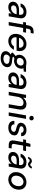

<svg xmlns="http://www.w3.org/2000/svg" viewBox="2258 -3022 996 5552"><g transform="rotate(90 2756.0 -246.0)"><path d="M188 12Q132 12 96 -7Q60 -26 44 -57.5Q28 -89 29 -126Q30 -179 61 -218Q92 -257 147 -278Q202 -299 275 -299H405Q412 -344 404 -373Q396 -402 373 -416Q350 -430 312 -430Q267 -430 230.5 -408Q194 -386 179 -344H78Q94 -398 130.5 -435.5Q167 -473 218 -493Q269 -513 326 -513Q395 -513 439 -488.5Q483 -464 500.5 -418.5Q518 -373 506 -310L452 0H363L371 -85Q357 -65 338.5 -47Q320 -29 297.5 -15.5Q275 -2 247.5 5Q220 12 188 12ZM221 -69Q253 -69 282.5 -82Q312 -95 335 -117Q358 -139 372.5 -167.5Q387 -196 390 -226V-229H271Q230 -229 199.5 -217.5Q169 -206 153 -186Q137 -166 136 -138Q135 -105 157 -87Q179 -69 221 -69Z M615 0 716 -572Q726 -624 749 -657Q772 -690 809 -705Q846 -720 894 -720H950L935 -635H895Q859 -635 840.5 -620.5Q822 -606 816 -570L715 0ZM616 -417 630 -501H924L909 -417Z M1165 12Q1101 12 1053.5 -15.5Q1006 -43 981.5 -92.5Q957 -142 959 -210Q961 -273 984 -328Q1007 -383 1047 -425Q1087 -467 1140 -490Q1193 -513 1257 -513Q1324 -513 1370 -486Q1416 -459 1438 -413Q1460 -367 1458 -311Q1458 -291 1454 -268Q1450 -245 1446 -227H1034L1046 -298H1359Q1365 -340 1351 -369.5Q1337 -399 1309.5 -414.5Q1282 -430 1244 -430Q1204 -430 1166.5 -412Q1129 -394 1102 -358.5Q1075 -323 1066 -270L1061 -241Q1051 -191 1063 -152.5Q1075 -114 1105 -92.5Q1135 -71 1180 -71Q1228 -71 1263 -92.5Q1298 -114 1319 -150H1419Q1397 -103 1360 -66.5Q1323 -30 1273.5 -9Q1224 12 1165 12Z M1668 232Q1604 232 1556.5 215.5Q1509 199 1483.5 167Q1458 135 1459 88Q1460 52 1477.5 20.5Q1495 -11 1527 -37Q1559 -63 1606 -84L1654 -40Q1605 -20 1581.5 9Q1558 38 1557 71Q1556 97 1571 115.5Q1586 134 1614.5 143.5Q1643 153 1681 153Q1743 153 1784 126Q1825 99 1826 52Q1827 24 1806.5 3.5Q1786 -17 1724 -21Q1677 -24 1641 -31Q1605 -38 1578 -47.5Q1551 -57 1531.5 -69.5Q1512 -82 1499 -97L1504 -120L1617 -216L1690 -188L1567 -89L1595 -139Q1608 -130 1620 -123.5Q1632 -117 1648.5 -111.5Q1665 -106 1688 -102Q1711 -98 1746 -96Q1814 -91 1853 -72Q1892 -53 1908 -23Q1924 7 1923 43Q1922 97 1889.5 139.5Q1857 182 1800 207Q1743 232 1668 232ZM1734 -154Q1677 -154 1638.5 -174Q1600 -194 1581 -228.5Q1562 -263 1563 -307Q1565 -365 1596 -411.5Q1627 -458 1679.5 -485.5Q1732 -513 1797 -513Q1854 -513 1892 -493Q1930 -473 1949 -439Q1968 -405 1966 -361Q1965 -303 1934 -256Q1903 -209 1851 -181.5Q1799 -154 1734 -154ZM1748 -234Q1803 -234 1838 -266.5Q1873 -299 1875 -351Q1877 -391 1852 -412Q1827 -433 1783 -433Q1728 -433 1692.5 -401Q1657 -369 1655 -316Q1654 -276 1678.5 -255Q1703 -234 1748 -234ZM1863 -423 1853 -501H2059L2047 -433Z M2233 12Q2177 12 2141 -7Q2105 -26 2089 -57.5Q2073 -89 2074 -126Q2075 -179 2106 -218Q2137 -257 2192 -278Q2247 -299 2320 -299H2450Q2457 -344 2449 -373Q2441 -402 2418 -416Q2395 -430 2357 -430Q2312 -430 2275.5 -408Q2239 -386 2224 -344H2123Q2139 -398 2175.5 -435.5Q2212 -473 2263 -493Q2314 -513 2371 -513Q2440 -513 2484 -488.5Q2528 -464 2545.5 -418.5Q2563 -373 2551 -310L2497 0H2408L2416 -85Q2402 -65 2383.5 -47Q2365 -29 2342.5 -15.5Q2320 -2 2292.5 5Q2265 12 2233 12ZM2266 -69Q2298 -69 2327.5 -82Q2357 -95 2380 -117Q2403 -139 2417.5 -167.5Q2432 -196 2435 -226V-229H2316Q2275 -229 2244.5 -217.5Q2214 -206 2198 -186Q2182 -166 2181 -138Q2180 -105 2202 -87Q2224 -69 2266 -69Z M2635 0 2723 -501H2812L2805 -416Q2836 -461 2884.5 -487Q2933 -513 2990 -513Q3053 -513 3091.5 -486Q3130 -459 3143.5 -410Q3157 -361 3145 -295L3093 0H2993L3043 -284Q3055 -353 3032.5 -390.5Q3010 -428 2949 -428Q2910 -428 2875.5 -409.5Q2841 -391 2817 -356.5Q2793 -322 2782 -271L2735 0Z M3229 0 3317 -501H3417L3329 0ZM3396 -597Q3366 -597 3348 -615Q3330 -633 3329 -660Q3329 -688 3348 -706Q3367 -724 3396 -724Q3423 -724 3442 -706Q3461 -688 3461 -660Q3462 -633 3442.5 -615Q3423 -597 3396 -597Z M3670 12Q3604 12 3559 -10Q3514 -32 3492.5 -71.5Q3471 -111 3475 -164H3575Q3575 -138 3585.5 -116.5Q3596 -95 3620.5 -82Q3645 -69 3683 -69Q3716 -69 3740 -79Q3764 -89 3777.5 -106.5Q3791 -124 3791 -148Q3792 -170 3780 -183Q3768 -196 3745 -204.5Q3722 -213 3690 -219Q3659 -225 3629.5 -235.5Q3600 -246 3577.5 -261.5Q3555 -277 3542 -300Q3529 -323 3530 -354Q3532 -400 3559 -436Q3586 -472 3633.5 -492.5Q3681 -513 3741 -513Q3824 -513 3872 -473Q3920 -433 3917 -360H3819Q3820 -394 3796.5 -413Q3773 -432 3729 -432Q3686 -432 3659 -413Q3632 -394 3631 -366Q3631 -348 3643 -335Q3655 -322 3678 -313.5Q3701 -305 3734 -298Q3768 -291 3798 -280.5Q3828 -270 3850 -254.5Q3872 -239 3884 -216Q3896 -193 3895 -160Q3893 -107 3863.5 -68.5Q3834 -30 3784 -9Q3734 12 3670 12Z M4176 0Q4122 0 4089 -17Q4056 -34 4045.5 -70Q4035 -106 4044 -161L4090 -417H4009L4024 -501H4105L4139 -627H4228L4205 -501H4348L4332 -417H4190L4144 -161Q4137 -117 4153 -101Q4169 -85 4208 -85H4274L4259 0Z M4533 12Q4477 12 4441 -7Q4405 -26 4389 -57.5Q4373 -89 4374 -126Q4375 -179 4406 -218Q4437 -257 4492 -278Q4547 -299 4620 -299H4750Q4757 -344 4749 -373Q4741 -402 4718 -416Q4695 -430 4657 -430Q4612 -430 4575.5 -408Q4539 -386 4524 -344H4423Q4439 -398 4475.5 -435.5Q4512 -473 4563 -493Q4614 -513 4671 -513Q4740 -513 4784 -488.5Q4828 -464 4845.5 -418.5Q4863 -373 4851 -310L4797 0H4708L4716 -85Q4702 -65 4683.5 -47Q4665 -29 4642.5 -15.5Q4620 -2 4592.5 5Q4565 12 4533 12ZM4566 -69Q4598 -69 4627.5 -82Q4657 -95 4680 -117Q4703 -139 4717.5 -167.5Q4732 -196 4735 -226V-229H4616Q4575 -229 4544.5 -217.5Q4514 -206 4498 -186Q4482 -166 4481 -138Q4480 -105 4502 -87Q4524 -69 4566 -69ZM4515 -561Q4532 -616 4564.5 -643Q4597 -670 4637 -670Q4664 -670 4680.5 -658.5Q4697 -647 4711 -635.5Q4725 -624 4747 -624Q4763 -624 4777 -635.5Q4791 -647 4798 -669H4854Q4837 -614 4804.5 -586.5Q4772 -559 4731 -559Q4703 -559 4686.5 -571Q4670 -583 4656 -594.5Q4642 -606 4621 -606Q4604 -606 4591 -595Q4578 -584 4570 -561Z M5169 12Q5104 12 5055 -17.5Q5006 -47 4980 -98.5Q4954 -150 4957 -216Q4959 -280 4982 -334.5Q5005 -389 5045.5 -429Q5086 -469 5139 -491Q5192 -513 5252 -513Q5318 -513 5366.5 -484.5Q5415 -456 5441.5 -405.5Q5468 -355 5465 -288Q5463 -223 5440 -168.5Q5417 -114 5376.5 -73.5Q5336 -33 5283 -10.5Q5230 12 5169 12ZM5182 -74Q5232 -74 5272 -100.5Q5312 -127 5336.5 -174.5Q5361 -222 5363 -282Q5365 -329 5348.5 -361Q5332 -393 5303.5 -410Q5275 -427 5240 -427Q5191 -427 5151 -400.5Q5111 -374 5086.5 -327Q5062 -280 5060 -219Q5058 -173 5074 -140.5Q5090 -108 5118.5 -91Q5147 -74 5182 -74Z"/></g></svg>

Font: DM Sans 17pt Medium
Style: Italic
Weight: 500
Italic angle: -10°
Version: Version 4.004;gftools[0.9.30]